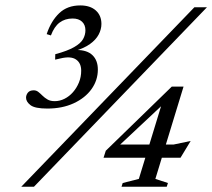

<svg xmlns="http://www.w3.org/2000/svg" viewBox="-20 -706 802 726"><path d="M60.5 0 715 -678.5H762.5L108.5 0ZM188.5 -480.5 189 -501Q235.5 -513.5 260.2 -527.8Q285 -542 294 -558Q303 -574 303 -591.5Q303 -612 290.2 -624Q277.5 -636 254.5 -636Q226 -636 205.5 -620.8Q185 -605.5 172.5 -572L156.5 -577Q173 -626.5 203.8 -656Q234.5 -685.5 283.5 -685.5Q321 -685.5 342.2 -666.5Q363.5 -647.5 363.5 -615.5Q363.5 -595 353 -575.2Q342.5 -555.5 320.2 -539.5Q298 -523.5 263 -513.5L269.5 -517Q309.5 -517 329.8 -497.2Q350 -477.5 350 -443Q350 -402.5 326 -369Q302 -335.5 258.8 -315.5Q215.5 -295.5 159 -295.5Q112 -295.5 95.2 -308.5Q78.5 -321.5 78.5 -336.5Q78.5 -347 85.5 -355.8Q92.5 -364.5 107.5 -364.5Q117.5 -364.5 125.2 -358.2Q133 -352 141 -344Q149 -336 159.8 -329.8Q170.5 -323.5 187 -323.5Q206 -323.5 224 -332.5Q242 -341.5 256 -357.5Q270 -373.5 278.5 -394.2Q287 -415 287 -438.5Q287 -468 267.2 -481.2Q247.5 -494.5 208.5 -485ZM601.5 -345 624 -337 418 -144 417.5 -159.5H636.5L701 -173L662.5 -109.5H371.5L380 -136L629.5 -378.5H674L567.5 -29.5L615 -14L610.5 0H439.5L444 -14L505 -29.5Z"/></svg>

Font: Newsreader 28pt
Style: Italic
Weight: 400
Italic angle: -17°
Version: Version 1.003